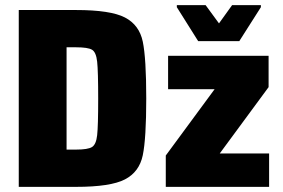

<svg xmlns="http://www.w3.org/2000/svg" viewBox="-20 -727 1102 747"><path d="M53 -688H276Q410 -688 466 -659Q522 -630 535.5 -565Q549 -500 549 -344Q549 -188 535.5 -123Q522 -58 466 -29Q410 0 276 0H53ZM362 -343Q362 -450 358 -487Q354 -524 338 -533.5Q322 -543 276 -543H239V-145H276Q322 -145 338 -155Q354 -165 358 -201Q362 -237 362 -343ZM625 0V-122L815 -380H634V-510H1025V-388L835 -130H1027V0ZM751 -567 668 -699V-707H780L832 -636L883 -707H995V-699L911 -567Z"/></svg>

Font: Saira Semi Condensed ExtraBold
Style: Regular
Weight: 800
Width: 4
Designer: Hector Gatti with collaboration of the Omnibus-Type team
Foundry: Omnibus-Type
Version: Version 1.001; ttfautohint (v1.8)